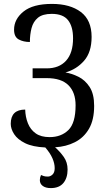

<svg xmlns="http://www.w3.org/2000/svg" viewBox="-20 -745 550 983"><path d="M240 218Q214 218 199 207Q184 196 184 177Q184 164 190 151Q196 154 204 156.5Q212 159 225 159Q238 159 249 148.5Q260 138 260 116Q260 92 248.5 65.5Q237 39 212 10Q147 7 108.5 -12Q70 -31 52.5 -58Q35 -85 35 -111Q35 -184 109 -184Q110 -146 123 -113.5Q136 -81 163 -62Q190 -43 234 -43Q293 -43 330 -79Q367 -115 367 -206Q367 -272 330.5 -308.5Q294 -345 220 -345H147V-395H219Q283 -395 318.5 -434.5Q354 -474 354 -549Q354 -609 328.5 -641.5Q303 -674 245 -674Q198 -674 174 -654Q150 -634 141.5 -601Q133 -568 133 -530Q100 -530 76 -543Q52 -556 52 -593Q52 -647 100.5 -686Q149 -725 246 -725Q339 -725 394 -683.5Q449 -642 449 -556Q449 -478 410.5 -434Q372 -390 315 -374Q347 -369 381.5 -352Q416 -335 439 -299.5Q462 -264 462 -203Q462 -131 435.5 -85.5Q409 -40 363.5 -17Q318 6 262 9Q287 31 306.5 58.5Q326 86 326 123Q326 166 304.5 192Q283 218 240 218Z"/></svg>

Font: Noto Serif Condensed
Style: Regular
Weight: 400
Width: 3
Designer: Monotype Design Team
Foundry: Monotype Imaging Inc.
Version: Version 2.013; ttfautohint (v1.8.4.7-5d5b)